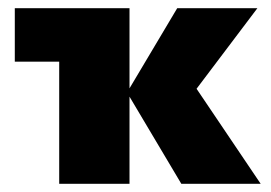

<svg xmlns="http://www.w3.org/2000/svg" viewBox="-20 -447 660 467"><path d="M16 -297V-427H212V-297ZM421 0 289 -222 411 -427H606L415 -174V-295L614 0ZM124 0V-427H295V0Z"/></svg>

Font: Ysabeau Office Black
Style: Regular
Weight: 900
Designer: Christian Thalmann (Catharsis Fonts)
Version: Version 2.001;gftools[0.9.30]; featfreeze: tnum,lnum,ss02